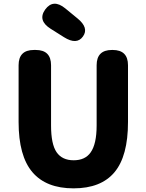

<svg xmlns="http://www.w3.org/2000/svg" viewBox="-20 -1019 803 1053"><path d="M82 -350V-661Q82 -745 166 -745H176Q260 -745 260 -661V-331Q260 -228 290.5 -184Q321 -140 384 -140Q447 -140 477 -183Q510 -229 510 -331V-661Q510 -745 594 -745H598Q682 -745 682 -661V-350Q682 -163 608 -74.5Q534 14 383.5 14Q233 14 157.5 -75Q82 -164 82 -350ZM435 -819Q401 -771 331 -815L258 -861Q185 -907 228 -967Q272 -1027 338 -973L405 -918Q469 -866 435 -819Z"/></svg>

Font: Resource Han Rounded TW Heavy
Style: Regular
Weight: 900
Designer: Cyano Hao (round all glyphs); Ryoko NISHIZUKA 西塚涼子 (kana, bopomofo & ideographs); Paul D. Hunt (Latin, Greek & Cyrillic)
Foundry: Cyano Hao
Version: 0.990